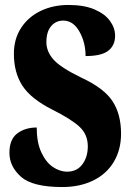

<svg xmlns="http://www.w3.org/2000/svg" viewBox="-20 -744 527 774"><path d="M18 -128Q18 -182 49.5 -206Q81 -230 128 -230Q128 -170 146.5 -130Q165 -90 193 -71Q221 -52 251 -52Q290 -52 312 -81.5Q334 -111 334 -154Q334 -202 300.5 -233Q267 -264 191 -302Q104 -346 70 -399Q36 -452 36 -527Q36 -587 65 -631.5Q94 -676 144 -700Q194 -724 256 -724Q319 -724 361 -706Q403 -688 423.5 -659.5Q444 -631 444 -600Q444 -561 416.5 -539.5Q389 -518 325 -518Q325 -573 300 -617Q275 -661 235 -661Q205 -661 186 -638.5Q167 -616 167 -574Q167 -536 196 -503.5Q225 -471 310 -430Q400 -388 434 -335.5Q468 -283 468 -205Q468 -141 439 -92Q410 -43 356 -16.5Q302 10 231 10Q111 10 64.5 -31.5Q18 -73 18 -128Z"/></svg>

Font: Noto Serif Georgian Black Cond
Style: Regular
Weight: 900
Width: 3
Designer: Monotype Design team
Foundry: Monotype Imaging Inc.
Version: Version 1.000